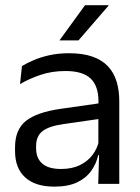

<svg xmlns="http://www.w3.org/2000/svg" viewBox="-20 -703 534 734"><path d="M355.5 0 359 -118.5 356 -131V-286.5L356.5 -315Q356.5 -374.5 326.2 -403Q296 -431.5 230.5 -431.5Q178 -431.5 134.2 -416.5Q90.5 -401.5 56.5 -381.5L64 -450.5Q83 -462 109.2 -473.2Q135.5 -484.5 169.2 -492Q203 -499.5 243.5 -499.5Q296 -499.5 332.8 -486.8Q369.5 -474 392.2 -450Q415 -426 425.5 -392Q436 -358 436 -316V0ZM187.5 10.5Q115 10.5 76.2 -24.8Q37.5 -60 37.5 -125.5V-140Q37.5 -207.5 79.2 -240.8Q121 -274 212 -287L366.5 -309L371 -250L222 -228.5Q166 -220.5 142 -201.2Q118 -182 118 -144.5V-136.5Q118 -98 141.8 -77.5Q165.5 -57 213 -57Q255 -57 285 -71.5Q315 -86 333.5 -110.5Q352 -135 358.5 -165L371 -110H355.5Q348.5 -78 329.2 -50.5Q310 -23 275.5 -6.2Q241 10.5 187.5 10.5ZM305 -683H395V-681.5L280 -548.5H208V-549.5Z"/></svg>

Font: Anek Telugu
Style: Regular
Weight: 400
Designer: Omkar Bhoir (Telugu), Yesha Goshar (Latin)
Foundry: Ek Type
Version: Version 1.003